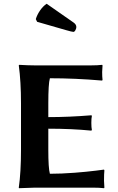

<svg xmlns="http://www.w3.org/2000/svg" viewBox="-20 -990 624 1013"><path d="M226.1 -970.2C213.1 -961.4 201.4 -949.5 191.2 -934.6C180.9 -919.6 173.5 -904.5 168.9 -889.2L175.8 -875L328.1 -831.1C349.6 -824.9 362.6 -821.8 367.2 -821.8C371.1 -821.8 374.7 -824.8 377.9 -830.8C381.2 -836.8 382.8 -842.3 382.8 -847.2C382.8 -856.3 377.9 -864.3 368.2 -871.1ZM234.9 -200.2V-311C317.2 -311 392.9 -307.6 461.9 -300.8L464.8 -304.2C462.9 -313 461.9 -325.5 461.9 -341.8C461.9 -357.7 462.9 -370.1 464.8 -378.9L461.9 -381.8C383.1 -375.3 307.5 -372.1 234.9 -372.1V-444.8C234.9 -513.5 237.6 -557.6 243.2 -577.1C332 -577.1 424 -573.1 519 -564.9L521 -568.8C519.7 -579.3 519 -592.9 519 -609.9C519 -614.4 519.7 -626.1 521 -645L519 -647.9C503.1 -646 483.1 -645 459 -645H165C142.3 -645 114.3 -646 81.1 -647.9L79.1 -645C86.9 -588.1 90.8 -521.3 90.8 -444.8V-200.2C90.8 -120.8 86.9 -54 79.1 0L80.1 2.9L165 0H469.2C493 0 512.9 1 528.8 2.9L530.8 0C529.5 -18.9 528.8 -30.9 528.8 -36.1C528.8 -62.2 529.5 -80.4 530.8 -90.8L528.8 -95.2L487.3 -89.8C454.1 -85.6 416.3 -81.9 374 -78.6C326.5 -75 282.9 -73.2 243.2 -73.2C237.6 -92.8 234.9 -135.1 234.9 -200.2Z"/></svg>

Font: Linux Biolinum G
Style: Bold
Weight: 700
Designer: Philipp H. Poll
Foundry: Philipp H. Poll
Version: Version 1.1.0